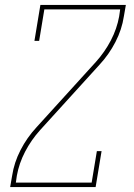

<svg xmlns="http://www.w3.org/2000/svg" viewBox="-20 -755 540 775"><path d="M21 0 29 -46Q37 -99 63 -149.5Q89 -200 128 -242L367 -505Q403 -545 427.5 -592Q452 -639 461 -689L465 -717H159L138 -590H119L143 -735H488L480 -689Q472 -636 446 -585.5Q420 -535 381 -493L142 -230Q106 -190 81.5 -143Q57 -96 48 -46L44 -18H350L371 -145H390L366 0Z"/></svg>

Font: Iosevka Curly Slab ThObl
Style: Regular
Weight: 100
Italic angle: -9°
Monospace: yes
Designer: Belleve Invis
Foundry: Belleve Invis
Version: Version 11.0.0; ttfautohint (v1.8.3)